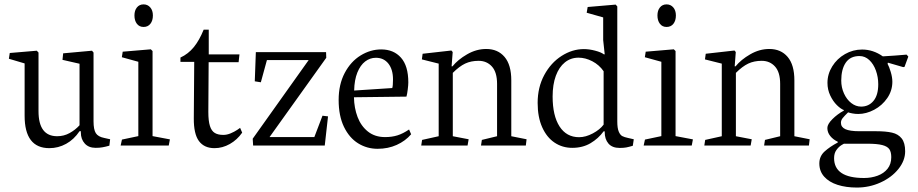

<svg xmlns="http://www.w3.org/2000/svg" viewBox="-20 -655 4129 864"><path d="M90.8 -134.3Q90.8 11.7 202.1 11.7Q242.2 11.7 277.6 -7.8Q313 -27.3 337.9 -64.5H343.8V-58.6Q343.8 -28.8 361.3 -9.3Q378.9 10.3 410.6 10.3Q427.7 10.3 441.4 7.8Q455.1 5.4 472.2 0.5L475.6 -28.3L449.2 -34.2Q421.4 -39.6 411.1 -55.9Q400.9 -72.3 400.9 -108.9V-418.5L394 -426.8L264.2 -415L261.2 -385.7L337.9 -368.2V-91.3Q318.8 -70.3 293.2 -56.2Q267.6 -42 237.3 -42Q153.3 -42 153.3 -154.8V-418.5L145.5 -426.8L23.9 -416.5L20 -390.6L90.8 -369.6Z M668 -585.4Q668 -607.9 656.2 -621.6Q644.5 -635.3 626 -635.3Q607.4 -635.3 596.2 -621.6Q585 -607.9 585 -585.4Q585 -562.5 595.9 -548.1Q606.9 -533.7 626 -533.7Q645.5 -533.7 656.7 -547.9Q668 -562 668 -585.4ZM739.3 0 744.6 -27.8 666.5 -42.5V-425.3L658.7 -433.1L532.2 -422.4L528.3 -397.5L602.5 -377V-42.5L528.8 -26.9L522.9 0Z M852.1 -122.6Q851.6 -52.2 875.2 -20.3Q898.9 11.7 945.3 11.7Q981.4 11.7 1014.4 -7.1Q1047.4 -25.9 1069.8 -58.1L1060.5 -79.6Q1060.5 -79.1 1047.6 -70.6Q1034.7 -62 1017.8 -54.9Q1001 -47.9 984.9 -47.9Q960.9 -47.9 946.3 -56.9Q931.6 -65.9 924.6 -88.4Q917.5 -110.8 917.5 -151.4L918.9 -375H1053.7L1057.6 -410.2H919.4V-521.5H896.5Q877.4 -474.1 852.3 -443.1Q827.1 -412.1 792 -396V-376.5H854Z M1119.1 0H1441.4L1456.1 -131.3L1431.2 -134.3L1394.5 -38.1H1192.9L1448.2 -395L1447.3 -420.4H1131.3L1126.5 -289.1L1153.8 -284.7L1181.2 -384.8H1369.1L1117.2 -30.8Z M1830.1 -50.8 1820.8 -72.3Q1793.5 -53.7 1768.6 -45.9Q1743.7 -38.1 1712.9 -38.1Q1667 -38.1 1635.7 -63Q1604.5 -87.9 1589.1 -128.4Q1573.7 -168.9 1572.8 -217.3L1809.1 -220.2Q1812.5 -232.9 1814.9 -252.7Q1817.4 -272.5 1817.4 -284.2Q1817.4 -358.4 1784.4 -395.5Q1751.5 -432.6 1695.3 -432.6Q1647 -432.6 1602.8 -405.5Q1558.6 -378.4 1531.2 -326.7Q1503.9 -274.9 1503.9 -205.1Q1503.9 -133.8 1527.8 -84.2Q1551.8 -34.7 1591.6 -10Q1631.3 14.6 1679.2 14.6Q1726.1 14.6 1765.1 -2.9Q1804.2 -20.5 1830.1 -50.8ZM1748.5 -297.9Q1748.5 -268.6 1745.1 -258.8L1573.7 -247.6Q1574.7 -295.4 1588.1 -328.6Q1601.6 -361.8 1623.3 -378.4Q1645 -395 1671.4 -395Q1707 -395 1727.8 -368.7Q1748.5 -342.3 1748.5 -297.9Z M2088.9 -28.3 2017.6 -42V-327.1Q2046.9 -356.4 2073.2 -368.9Q2099.6 -381.3 2133.8 -381.3Q2170.4 -381.3 2193.6 -355.7Q2216.8 -330.1 2216.8 -277.3V-42L2148.4 -25.4L2144.5 0H2346.2L2349.6 -28.3L2280.8 -42V-293Q2280.8 -363.3 2250.5 -398.9Q2220.2 -434.6 2168 -434.6Q2123.5 -434.6 2082 -410.6Q2040.5 -386.7 2016.1 -356.4H2012.2L2017.1 -420.9L2011.2 -427.7L1881.8 -413.1L1878.4 -387.7L1954.1 -368.7V-42L1879.4 -25.4L1875.5 0H2084Z M2696.3 -64H2701.2V-60.5Q2701.2 -28.8 2718 -9Q2734.9 10.7 2768.6 10.7Q2786.6 10.7 2798.1 8.5Q2809.6 6.3 2827.6 1L2832 -28.3L2806.2 -34.2Q2789.6 -37.6 2780 -42.7Q2770.5 -47.9 2764.2 -63.2Q2757.8 -78.6 2757.8 -108.4V-626L2750.5 -634.3L2624.5 -623.5L2620.1 -597.7L2694.3 -576.7V-474.6L2701.2 -410.6H2697.3Q2685.1 -419.9 2658.2 -427Q2631.3 -434.1 2607.4 -434.1Q2555.2 -434.1 2507.1 -403.3Q2459 -372.6 2429.2 -317.4Q2399.4 -262.2 2399.4 -191.9Q2399.4 -127.9 2419.9 -82.3Q2440.4 -36.6 2475.6 -13.2Q2510.7 10.3 2555.2 10.3Q2602.1 10.3 2637.5 -10.7Q2672.9 -31.7 2696.3 -64ZM2696.3 -334.5V-94.2Q2679.7 -71.8 2647.7 -54.7Q2615.7 -37.6 2585.9 -37.6Q2529.3 -37.6 2498 -85.9Q2466.8 -134.3 2466.8 -220.7Q2466.8 -274.4 2481.2 -313.7Q2495.6 -353 2522 -374.3Q2548.3 -395.5 2583.5 -395.5Q2614.3 -395.5 2645.3 -379.4Q2676.3 -363.3 2696.3 -334.5Z M3021.5 -585.4Q3021.5 -607.9 3009.8 -621.6Q2998 -635.3 2979.5 -635.3Q2960.9 -635.3 2949.7 -621.6Q2938.5 -607.9 2938.5 -585.4Q2938.5 -562.5 2949.5 -548.1Q2960.4 -533.7 2979.5 -533.7Q2999 -533.7 3010.3 -547.9Q3021.5 -562 3021.5 -585.4ZM3092.8 0 3098.1 -27.8 3020 -42.5V-425.3L3012.2 -433.1L2885.7 -422.4L2881.8 -397.5L2956.1 -377V-42.5L2882.3 -26.9L2876.5 0Z M3362.8 -28.3 3291.5 -42V-327.1Q3320.8 -356.4 3347.2 -368.9Q3373.5 -381.3 3407.7 -381.3Q3444.3 -381.3 3467.5 -355.7Q3490.7 -330.1 3490.7 -277.3V-42L3422.4 -25.4L3418.5 0H3620.1L3623.5 -28.3L3554.7 -42V-293Q3554.7 -363.3 3524.4 -398.9Q3494.1 -434.6 3441.9 -434.6Q3397.5 -434.6 3356 -410.6Q3314.5 -386.7 3290 -356.4H3286.1L3291 -420.9L3285.2 -427.7L3155.8 -413.1L3152.3 -387.7L3228 -368.7V-42L3153.3 -25.4L3149.4 0H3357.9Z M4053.2 25.9Q4053.2 -12.2 4037.6 -32Q4022 -51.8 3994.1 -58.1Q3966.3 -64.5 3922.4 -64.5H3847.2Q3804.2 -64.5 3784.2 -73.7Q3764.2 -83 3764.2 -102.5Q3764.2 -113.8 3772 -123.5Q3779.8 -133.3 3796.4 -149.4Q3803.2 -147 3816.2 -144.5Q3829.1 -142.1 3841.8 -142.1Q3877.9 -142.1 3913.8 -161.1Q3949.7 -180.2 3972.7 -213.6Q3995.6 -247.1 3995.6 -287.1Q3995.6 -307.1 3988.3 -331.3Q3981 -355.5 3974.1 -367.7L3975.6 -373L4044.4 -353L4050.3 -354L4067.4 -400.4L4059.6 -409.2Q4043.9 -407.7 4008.3 -405Q3972.7 -402.3 3952.6 -401.4Q3909.2 -432.1 3859.4 -432.1Q3818.4 -432.1 3782.5 -411.6Q3746.6 -391.1 3725.1 -356.4Q3703.6 -321.8 3703.6 -282.2Q3703.6 -251.5 3716.1 -225.3Q3728.5 -199.2 3745.8 -182.1Q3763.2 -165 3777.3 -159.7V-157.2Q3748.5 -141.6 3725.8 -118.9Q3703.1 -96.2 3703.1 -79.1Q3703.1 -59.1 3716.1 -43Q3729 -26.9 3750 -17.1V-13.7Q3714.8 4.9 3690.9 26.4Q3667 47.9 3667 80.6Q3667 115.7 3689 140.1Q3710.9 164.6 3749 176.8Q3787.1 189 3835.9 189Q3892.1 189 3942.1 166.3Q3992.2 143.6 4022.7 105.7Q4053.2 67.9 4053.2 25.9ZM3932.1 -275.9Q3932.1 -226.6 3910.6 -200.9Q3889.2 -175.3 3855 -175.3Q3831.1 -175.3 3810.5 -191.4Q3790 -207.5 3777.8 -234.6Q3765.6 -261.7 3765.6 -292.5Q3765.6 -343.3 3785.9 -373Q3806.2 -402.8 3847.7 -402.8Q3872.6 -402.8 3891.8 -384.8Q3911.1 -366.7 3921.6 -337.4Q3932.1 -308.1 3932.1 -275.9ZM3882.8 -8.3Q3927.2 -8.3 3950.4 -2.2Q3973.6 3.9 3982.2 16.6Q3990.7 29.3 3990.7 52.2Q3990.7 83.5 3973.9 104.5Q3957 125.5 3929 135.7Q3900.9 146 3868.2 146Q3733.4 146 3733.4 56.6Q3733.4 34.7 3743.7 20.3Q3753.9 5.9 3766.6 -2Q3779.3 -9.8 3779.3 -8.3Z"/></svg>

Font: Neuton Light
Style: Regular
Weight: 300
Designer: Brian M Zick
Foundry: Brian M Zick
Version: Version 1.560